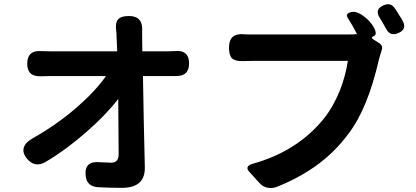

<svg xmlns="http://www.w3.org/2000/svg" viewBox="-20 -868 2000 924"><path d="M567 36Q509 36 453 33Q396 30 392 -25Q386 -96 463 -87Q464 -87 467 -87Q503 -85 516 -85Q551 -85 551 -127L549 -392Q490 -315 397 -234Q302 -150 200 -89Q149 -59 111 -103Q86 -132 95 -159Q103 -184 140 -204Q253 -268 348 -350Q438 -428 490 -502H222Q193 -502 178 -501Q111 -498 111 -561Q111 -628 181 -622Q195 -621 220 -621H381H544L541 -692Q541 -697 540.5 -706.5Q540 -716 539 -721Q534 -759 548.5 -775Q563 -791 601 -791Q670 -791 664 -715Q664 -704 664 -692L665 -621H788Q808 -621 819 -622Q890 -630 890 -562Q890 -499 821 -502Q808 -502 795 -502H668L672 -282L677 -63Q679 36 567 36Z M1230 14 1208 -10 1179 -42Q1155 -69 1200 -81Q1413 -141 1540 -299Q1585 -356 1617 -436Q1644 -506 1654 -575Q1427 -575 1199 -575Q1164 -575 1148 -574Q1111 -573 1096.5 -587.5Q1082 -602 1082 -639Q1082 -711 1157 -703Q1165 -703 1180 -702Q1193 -702 1199 -702Q1426 -702 1652 -702Q1681 -702 1698 -704Q1678 -744 1653 -783Q1643 -799 1661 -807L1664 -808Q1691 -819 1729 -791Q1761 -768 1780 -735Q1786 -724 1788 -712Q1789 -698 1780 -695L1778 -694Q1763 -688 1776 -679L1804 -661Q1826 -647 1816 -624Q1813 -615 1808 -597Q1805 -584 1803 -579Q1749 -344 1656 -223Q1587 -130 1492 -64Q1408 -6 1310 32Q1288 40 1266 35Q1244 30 1230 14ZM1839 -728Q1833 -738 1821 -760Q1811 -776 1807 -783Q1781 -824 1827 -843Q1861 -857 1880 -828Q1890 -814 1903 -792Q1906 -788 1911.5 -779Q1917 -770 1919 -765Q1939 -727 1897 -709Q1858 -692 1839 -728Z"/></svg>

Font: GenSenRounded2 TW B
Style: Regular
Weight: 700
Version: Version 2.000;PS 2;hotconv 16.6.51;makeotf.lib2.5.65220 DEVE